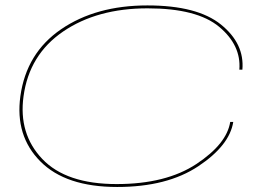

<svg xmlns="http://www.w3.org/2000/svg" viewBox="-20 -702 1048 726"><path d="M423 5Q228.5 5 132.5 -91.8Q36.5 -188.5 57 -338Q79.5 -501.5 211.2 -591.5Q343 -681.5 537.5 -681.5Q726 -681.5 815.5 -609.2Q905 -537 896.5 -438.5H885Q892.5 -530.5 808.8 -600.5Q725 -670.5 538 -670.5Q347.5 -670.5 219 -583Q90.5 -495.5 69 -338Q49.5 -196 139.8 -101Q230 -6 421 -6Q608 -6 722.8 -82Q837.5 -158 850.5 -241H862Q848 -152 730 -73.5Q612 5 423 5Z"/></svg>

Font: Anybody UltraExpanded Thin
Style: Italic
Weight: 100
Width: 9
Italic angle: -10°
Designer: Tyler Finck
Foundry: Etcetera Type Company
Version: Version 1.010; ttfautohint (v1.8.3) -l 8 -r 50 -G 200 -x 14 